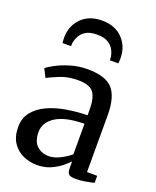

<svg xmlns="http://www.w3.org/2000/svg" viewBox="-153 -916 827 1017"><g transform="rotate(20 260.0 -408.0)"><path d="M18.5 -145.5Q18.5 -195.5 46 -230.2Q73.5 -265 119.8 -286.5Q166 -308 224 -318Q282 -328 343 -329V-361.5Q343 -426 321 -456.2Q299 -486.5 233.5 -486.5Q176.5 -486.5 133.5 -469Q90.5 -451.5 65.5 -438.5L42 -485.5Q53.5 -495.5 86 -513Q118.5 -530.5 164 -544.5Q209.5 -558.5 260.5 -558.5Q362 -558.5 402.5 -513.5Q443 -468.5 443 -365.5V-45.5L500.5 -45V-5.5Q484 -1 454 4.2Q424 9.5 398.5 9.5Q372 9.5 360.8 1.5Q349.5 -6.5 349.5 -35.5V-71.5Q337.5 -58 313.8 -38.8Q290 -19.5 256.2 -4.5Q222.5 10.5 181 10.5Q138 10.5 100.8 -6.5Q63.5 -23.5 41 -58.2Q18.5 -93 18.5 -145.5ZM223.5 -55Q251.5 -55 284.5 -71.2Q317.5 -87.5 343 -109V-281Q236 -280 182.5 -245.8Q129 -211.5 129 -157.5Q129 -104.5 156 -79.8Q183 -55 223.5 -55ZM245 -827Q317.5 -827 360.5 -783Q403.5 -739 403.5 -672.5Q403.5 -657 402 -643H354Q354.5 -652 353 -662Q350 -683 339 -702.5Q328 -722 305.5 -735Q283 -748 245 -748Q207 -748 184.2 -735Q161.5 -722 150.8 -702.2Q140 -682.5 136.5 -662Q136 -656.5 135.8 -651.8Q135.5 -647 135.5 -643H87.5Q86.5 -650 86 -657.8Q85.5 -665.5 85.5 -673Q85.5 -739 128.5 -783Q171.5 -827 245 -827Z"/></g></svg>

Font: Merriweather Text
Style: Regular
Weight: 400
Designer: Eben Sorkin
Foundry: Eben Sorkin
Version: Version 2.100; ttfautohint (v1.7.19-72a1) -l 8 -r 50 -G 200 